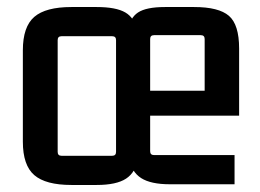

<svg xmlns="http://www.w3.org/2000/svg" viewBox="-20 -518 739 546"><path d="M299 -415H155Q144 -415 144 -404V-86Q144 -75 155 -75H299Q310 -75 310 -86V-404Q310 -415 299 -415ZM345 -70H374Q366 -28 338.5 -10Q311 8 255 8H183Q110 8 77.5 -20Q45 -48 45 -115V-375Q45 -442 77.5 -470Q110 -498 183 -498H255Q310 -498 336.5 -482.5Q363 -467 371 -429H343Q349 -467 372.5 -482.5Q396 -498 449 -498H532Q602 -498 631 -473Q660 -448 660 -380V-189H395V-260H562V-407Q562 -418 551 -418H418Q407 -418 407 -407V-88Q407 -77 418 -77H647V6H463Q409 6 381.5 -11.5Q354 -29 345 -70Z"/></svg>

Font: Gemunu Libre ExtraLight SemiBold
Style: Regular
Weight: 600
Version: Version 1.100